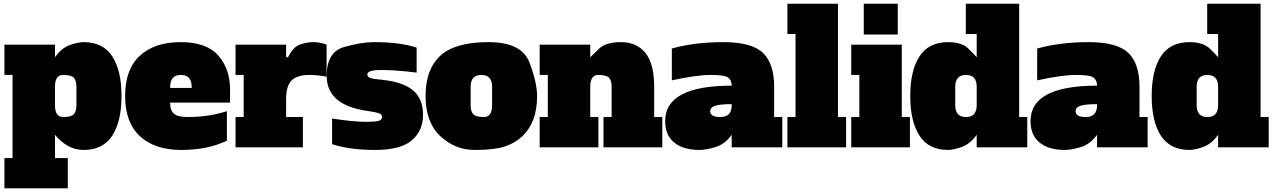

<svg xmlns="http://www.w3.org/2000/svg" viewBox="-20 -798 6902 1040"><path d="M277.8 -228Q277.8 -164.1 321.5 -164.1Q365.2 -164.1 379.6 -179Q394 -193.8 394 -228V-328.1Q394 -362.3 379.6 -377.2Q365.2 -392.1 321.5 -392.1Q277.8 -392.1 277.8 -328.1ZM347.2 222.2H3.9V58.1H47.9V-392.1H3.9V-556.2H277.8V-487.8Q314.5 -539.1 359.1 -554.4Q403.8 -569.8 433.1 -569.8Q537.1 -569.8 587.6 -493.4Q638.2 -417 638.2 -278.1Q638.2 -139.2 587.6 -62.5Q537.1 14.2 433.1 14.2Q384.8 14.2 345 -9.5Q305.2 -33.2 277.8 -67.9V58.1H347.2Z M1018.1 -328.1Q1018.1 -392.1 960 -392.1Q901.9 -392.1 901.9 -328.1V-321.8H1018.1ZM1209 -36.1Q1105.5 14.2 961.9 14.2Q817.9 14.2 737.8 -60.3Q657.7 -134.8 657.7 -278.3Q657.7 -422.4 737.5 -496.1Q817.4 -569.8 958.5 -569.8Q1099.6 -569.8 1162.8 -496.8Q1226.1 -423.8 1226.1 -314V-242.2H901.9V-235.8Q901.9 -199.7 922.4 -181.9Q942.9 -164.1 997.1 -164.1Q1111.3 -164.1 1209 -195.8Z M1655.8 -392.1Q1589.8 -392.1 1559.8 -362.5Q1529.8 -333 1529.8 -261.2V-164.1H1620.6V0H1255.9V-164.1H1299.8V-392.1H1255.9V-556.2H1529.8V-490.2L1539.6 -486.8Q1566.9 -543 1604.2 -556.4Q1641.6 -569.8 1677.7 -569.8Q1713.9 -569.8 1749 -556.2V-382.8Q1696.3 -392.1 1655.8 -392.1Z M1972.7 -196.8Q1749.5 -227.1 1749.5 -387.2Q1749.5 -516.1 1843 -543Q1936.5 -569.8 2004.9 -569.8Q2148.4 -569.8 2236.8 -540V-404.8Q2121.1 -418.9 2045.4 -418.9Q1969.7 -418.9 1969.7 -395Q1969.7 -382.3 1984.9 -376.2Q2000 -370.1 2045.4 -366.2Q2161.6 -355 2216.6 -309.1Q2271.5 -263.2 2271.5 -176.3Q2271.5 -89.4 2210.4 -37.6Q2149.4 14.2 2011.7 14.2Q1874 14.2 1778.8 -17.1V-155.8Q1896.5 -138.2 1959 -138.2Q2021.5 -138.2 2035.6 -145Q2049.8 -151.9 2049.8 -164.6Q2049.8 -177.2 2034.7 -183.6Q2019.5 -189.9 1972.7 -196.8Z M2645.5 -328.1Q2645.5 -392.1 2587.4 -392.1Q2529.3 -392.1 2529.3 -328.1V-228Q2529.3 -193.8 2543.7 -179Q2558.1 -164.1 2601.8 -164.1Q2645.5 -164.1 2645.5 -228ZM2285.2 -278.3Q2285.2 -422.4 2365 -496.1Q2444.8 -569.8 2625.2 -569.8Q2805.7 -569.8 2847.4 -460.4Q2889.2 -351.1 2889.2 -277.3Q2889.2 -203.6 2868.2 -149.4Q2847.2 -95.2 2807.9 -58.6Q2768.6 -22 2712.4 -3.9Q2656.2 14.2 2550.8 14.2Q2445.3 14.2 2365.2 -60.3Q2285.2 -134.8 2285.2 -278.3Z M3177.2 -328.1V-164.1H3221.2V0H2903.3V-164.1H2947.3V-392.1H2903.3V-556.2H3177.2V-487.8Q3189.5 -500 3225.6 -534.9Q3261.7 -569.8 3344.7 -569.8Q3428.2 -569.8 3475.8 -511.5Q3523.4 -453.1 3523.4 -328.1V-164.1H3567.4V0H3249V-164.1H3293V-328.1Q3293 -362.3 3278.6 -377.2Q3264.2 -392.1 3220.7 -392.1Q3177.2 -392.1 3177.2 -328.1Z M3943.4 -233.9Q3881.3 -233.9 3854.2 -225.3Q3827.1 -216.8 3827.1 -195.8Q3827.1 -163.6 3882.3 -164.1Q3943.4 -164.1 3943.4 -228ZM3619.1 -535.2Q3743.7 -569.8 3897.5 -569.8Q4051.8 -569.8 4112.5 -511.7Q4173.3 -453.6 4173.3 -328.1V-164.1H4217.3V0H3943.4V-67.9Q3906.2 -16.6 3855.2 -1.2Q3804.2 14.2 3768.1 14.2Q3681.2 14.2 3632.1 -25.9Q3583 -65.9 3583 -142.1Q3583 -334 3943.4 -334Q3943.4 -361.8 3925.3 -377Q3907.2 -392.1 3830.1 -392.1Q3752.9 -392.1 3619.1 -362.8Z M4245.1 -777.8H4519V-164.1H4563V0H4245.1V-164.1H4289.1V-613.8H4245.1Z M4658.7 -777.8H4842.8V-610.8H4658.7ZM4864.7 -164.1H4908.7V0H4590.8V-164.1H4634.8V-392.1H4590.8V-556.2H4864.7Z M5154.3 -328.1V-228Q5154.3 -164.1 5212.4 -164.1Q5270.5 -164.1 5270.5 -228V-328.1Q5270.5 -392.1 5212.4 -392.1Q5154.3 -392.1 5154.3 -328.1ZM5270.5 -613.8H5211.4V-777.8H5500.5V-164.1H5544.4V0H5270.5V-67.9Q5234.4 -17.6 5189 -1.7Q5143.6 14.2 5115.2 14.2Q5011.2 14.2 4960.9 -62.5Q4910.6 -139.2 4910.6 -278.1Q4910.6 -417 4960.9 -493.4Q5011.2 -569.8 5115.2 -569.8Q5189 -569.8 5225.1 -534.9Q5261.2 -500 5270.5 -487.8Z M5922.4 -233.9Q5860.4 -233.9 5833.3 -225.3Q5806.2 -216.8 5806.2 -195.8Q5806.2 -163.6 5861.3 -164.1Q5922.4 -164.1 5922.4 -228ZM5598.1 -535.2Q5722.7 -569.8 5876.5 -569.8Q6030.8 -569.8 6091.6 -511.7Q6152.3 -453.6 6152.3 -328.1V-164.1H6196.3V0H5922.4V-67.9Q5885.3 -16.6 5834.2 -1.2Q5783.2 14.2 5747.1 14.2Q5660.2 14.2 5611.1 -25.9Q5562 -65.9 5562 -142.1Q5562 -334 5922.4 -334Q5922.4 -361.8 5904.3 -377Q5886.2 -392.1 5809.1 -392.1Q5731.9 -392.1 5598.1 -362.8Z M6461.9 -328.1V-228Q6461.9 -164.1 6520 -164.1Q6578.1 -164.1 6578.1 -228V-328.1Q6578.1 -392.1 6520 -392.1Q6461.9 -392.1 6461.9 -328.1ZM6578.1 -613.8H6519V-777.8H6808.1V-164.1H6852.1V0H6578.1V-67.9Q6542 -17.6 6496.6 -1.7Q6451.2 14.2 6422.9 14.2Q6318.8 14.2 6268.6 -62.5Q6218.3 -139.2 6218.3 -278.1Q6218.3 -417 6268.6 -493.4Q6318.8 -569.8 6422.9 -569.8Q6496.6 -569.8 6532.7 -534.9Q6568.8 -500 6578.1 -487.8Z"/></svg>

Font: AlfaSlabOne-Regular
Style: Regular
Weight: 400
Designer: JM Sole
Foundry: JM Sole
Version: Version 1.001